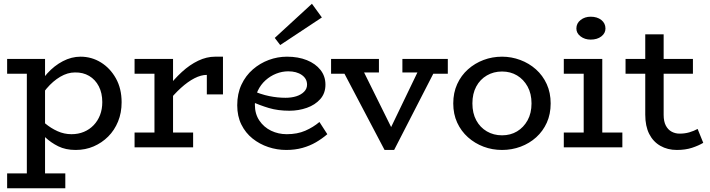

<svg xmlns="http://www.w3.org/2000/svg" viewBox="-20 -785 3784 1023"><path d="M383 14Q330 14 290.5 -5.5Q251 -25 220.5 -54Q190 -83 167 -110V-181Q190 -153 220.5 -127.5Q251 -102 286.5 -86Q322 -70 361 -70Q397 -70 427 -82.5Q457 -95 479 -118Q501 -141 513 -172Q525 -203 525 -241Q525 -289 506.5 -325Q488 -361 455 -380.5Q422 -400 379 -399Q340 -399 301 -376Q262 -353 228.5 -313.5Q195 -274 170 -222V-298Q194 -352 231.5 -393.5Q269 -435 315 -459Q361 -483 409 -483Q468 -483 517.5 -452.5Q567 -422 597.5 -367.5Q628 -313 628 -240Q628 -184 609 -137.5Q590 -91 556.5 -57.5Q523 -24 479 -5Q435 14 383 14ZM18 218V139H328V218ZM123 197V-471H220V197ZM18 -392V-471H216V-392Z M870 -236V-314Q907 -363 949 -401.5Q991 -440 1036 -461.5Q1081 -483 1126 -483H1168V-282H1082V-386Q1051 -386 1016 -368Q981 -350 944 -316.5Q907 -283 870 -236ZM697 0V-79H1009V0ZM803 -22V-471H902V-22ZM697 -392V-471H896V-392Z M1505 14Q1456 14 1409.5 -1.5Q1363 -17 1325.5 -47Q1288 -77 1266 -121.5Q1244 -166 1244 -224Q1244 -286 1266.5 -334Q1289 -382 1327 -415Q1365 -448 1412 -465.5Q1459 -483 1509 -483Q1569 -483 1615 -464.5Q1661 -446 1687.5 -412.5Q1714 -379 1714 -334Q1714 -288 1686.5 -257Q1659 -226 1615 -210.5Q1571 -195 1522 -195Q1461 -195 1412.5 -209.5Q1364 -224 1318 -245L1317 -305Q1370 -282 1414.5 -273Q1459 -264 1501 -264Q1533 -264 1558.5 -272Q1584 -280 1600 -296Q1616 -312 1616 -334Q1616 -366 1588 -385.5Q1560 -405 1516 -405Q1483 -405 1451.5 -392.5Q1420 -380 1394.5 -357Q1369 -334 1353.5 -301.5Q1338 -269 1338 -227Q1338 -178 1362 -142.5Q1386 -107 1424.5 -88.5Q1463 -70 1508 -70Q1564 -70 1606.5 -88.5Q1649 -107 1682 -135L1724 -70Q1696 -46 1663.5 -27Q1631 -8 1591.5 3Q1552 14 1505 14ZM1473 -545 1444 -583 1642 -765 1695 -692Z M2029 14 1796 -429H1905L2064 -108L2218 -428H2307L2080 14ZM1744 -392V-471H1999V-399H1851L1845 -392ZM2124 -399V-471H2366V-392H2262L2256 -399Z M2655 14Q2603 14 2556.5 -3.5Q2510 -21 2473.5 -53.5Q2437 -86 2416 -131.5Q2395 -177 2395 -234Q2395 -291 2416 -337Q2437 -383 2473.5 -415.5Q2510 -448 2556.5 -465.5Q2603 -483 2655 -483Q2705 -483 2752 -465.5Q2799 -448 2835.5 -415.5Q2872 -383 2893 -337Q2914 -291 2914 -234Q2914 -177 2893.5 -131.5Q2873 -86 2837 -53.5Q2801 -21 2754 -3.5Q2707 14 2655 14ZM2655 -64Q2700 -64 2735 -85Q2770 -106 2791 -144Q2812 -182 2812 -234Q2812 -286 2791 -324Q2770 -362 2735 -383Q2700 -404 2655 -404Q2610 -404 2574 -383Q2538 -362 2517.5 -324Q2497 -286 2497 -234Q2497 -182 2517.5 -144Q2538 -106 2574 -85Q2610 -64 2655 -64Z M3090 -22V-471H3189V-22ZM2984 0V-79H3296V0ZM2984 -392V-471H3166V-392ZM3127 -574Q3096 -574 3073.5 -591Q3051 -608 3051 -633Q3051 -661 3073.5 -678.5Q3096 -696 3127 -696Q3162 -696 3184 -678.5Q3206 -661 3206 -633Q3206 -608 3184 -591Q3162 -574 3127 -574Z M3586 14Q3537 14 3498.5 -8Q3460 -30 3439 -71.5Q3418 -113 3418 -174V-602H3516V-173Q3516 -138 3527.5 -116Q3539 -94 3558.5 -83.5Q3578 -73 3601 -73Q3629 -73 3653 -80Q3677 -87 3697 -98L3727 -24Q3702 -9 3667 2.5Q3632 14 3586 14ZM3313 -392V-471H3672V-392Z"/></svg>

Font: BioRhyme ExtraBold
Style: Regular
Weight: 400
Version: Version 1.600;gftools[0.9.33]